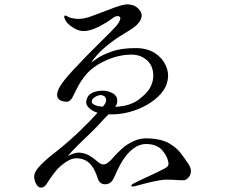

<svg xmlns="http://www.w3.org/2000/svg" viewBox="-20 -806 1040 870"><path d="M835 -61Q847 -42 845 -26.5Q843 -11 834.5 -2Q826 7 820 9Q811 12 784.5 10Q758 8 732 8Q719 8 697.5 12Q676 16 652.5 21.5Q629 27 612 32Q595 37 591 38Q576 41 575 37Q575 31 584 26Q587 24 606 15Q625 6 650 -5.5Q675 -17 696.5 -27.5Q718 -38 725 -42Q740 -50 742.5 -58Q745 -66 741 -79Q736 -100 715.5 -124.5Q695 -149 654 -153Q623 -156 598.5 -142Q574 -128 555.5 -105.5Q537 -83 524 -58.5Q511 -34 503 -15Q490 16 479 22.5Q468 29 456 29Q430 29 421 -3Q418 -14 409.5 -32Q401 -50 385.5 -66Q370 -82 345 -87Q317 -93 292.5 -80Q268 -67 240 -40Q230 -28 222 -17.5Q214 -7 210 -1Q200 15 189.5 30Q179 45 164 44Q154 43 146 31Q138 19 135.5 2.5Q133 -14 141 -28Q148 -42 164 -58Q180 -74 196 -88Q212 -102 223 -110Q285 -158 337.5 -208.5Q390 -259 422 -295Q411 -298 396.5 -306.5Q382 -315 374 -329Q366 -343 376 -364Q385 -384 415 -391.5Q445 -399 474 -391Q478 -390 489 -384.5Q500 -379 507 -367.5Q514 -356 510 -338Q509 -332 502 -322Q542 -324 568 -333.5Q594 -343 611 -356.5Q628 -370 641 -383Q665 -408 672 -440Q679 -472 668 -501Q657 -530 627 -546.5Q597 -563 547 -557Q510 -552 480 -540.5Q450 -529 422 -512Q386 -490 364 -461Q342 -432 329 -406Q316 -380 309 -366Q298 -345 282.5 -345Q267 -345 254 -351Q246 -355 241 -365Q236 -375 242 -393.5Q248 -412 271 -442Q285 -460 310.5 -487.5Q336 -515 366 -546Q396 -577 425 -605.5Q454 -634 475 -655Q496 -676 502 -683Q508 -689 515 -699Q522 -709 524.5 -718.5Q527 -728 521 -731Q508 -738 487 -721.5Q466 -705 430 -686Q394 -668 366.5 -665.5Q339 -663 314 -679Q286 -697 278 -711.5Q270 -726 271 -730Q272 -738 279 -735Q286 -732 293 -728Q300 -724 323.5 -721Q347 -718 382 -728Q405 -736 436 -748Q467 -760 496.5 -771Q526 -782 544 -785Q559 -788 579.5 -783Q600 -778 615 -757Q628 -738 616.5 -715Q605 -692 569 -670Q558 -663 527 -644Q496 -625 459 -594.5Q422 -564 393 -523Q396 -524 420 -541Q444 -558 489 -573.5Q534 -589 600 -588Q649 -587 682.5 -565Q716 -543 731 -510Q746 -477 740 -444Q734 -409 708 -380Q682 -351 643.5 -329.5Q605 -308 560.5 -297Q516 -286 472 -288Q464 -280 456 -272Q448 -264 443 -258Q421 -233 392 -205Q363 -177 334.5 -149.5Q306 -122 287 -98Q318 -117 344 -114Q370 -111 389 -98.5Q408 -86 417 -78Q430 -65 443 -61.5Q456 -58 472 -71Q481 -78 496.5 -96Q512 -114 534.5 -134Q557 -154 587.5 -167.5Q618 -181 655 -179Q712 -176 745.5 -157Q779 -138 799 -112Q819 -86 835 -61ZM433 -324Q437 -323 440 -323Q443 -323 446 -323Q448 -323 448 -325Q462 -342 461 -353Q460 -364 454 -369Q439 -380 420 -371.5Q401 -363 397 -352Q392 -339 406 -332Q420 -325 433 -324Z"/></svg>

Font: Shippori Mincho TTF
Style: Regular
Weight: 400
Version: Version 2.100